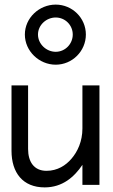

<svg xmlns="http://www.w3.org/2000/svg" viewBox="-20 -803 489 834"><path d="M145 -653C145 -694 181 -727 222 -727C263 -727 296 -694 296 -653C296 -612 263 -578 222 -578C181 -578 145 -612 145 -653ZM88 -653C88 -581 150 -522 222 -522C294 -522 353 -581 353 -653C353 -725 294 -783 222 -783C150 -783 88 -725 88 -653ZM30 -432V-148C30 -53 79 11 174 11C252 11 303 -35 338 -87V0H412V-432H338V-245C338 -189 317 -144 290 -113C266 -85 230 -61 182 -61C127 -61 102 -101 102 -156V-432Z"/></svg>

Font: Charger
Style: Regular
Weight: 400
Designer: Jasper
Foundry: Cannot Into Space Fonts
Version: Version 0.98